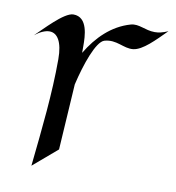

<svg xmlns="http://www.w3.org/2000/svg" viewBox="-65 -564 590 645"><g transform="rotate(10 229.5 -241.5)"><path d="M180 -272C197 -345 225 -425 252 -434C293 -446 320 -419 353 -423C385 -427 422 -466 459 -503C441 -495 427 -492 414 -492C380 -492 358 -511 330 -503C267 -485 220 -438 186 -381V-404C186 -437 185 -503 135 -503C103 -503 41 -434 16 -411C35 -426 52 -433 66 -433C93 -433 111 -405 111 -346C111 -229 98 -111 84 22L166 -48C174 -179 180 -271 180 -271Z"/></g></svg>

Font: Quintessential
Style: Regular
Weight: 400
Designer: Astigmatic (AOETI)
Foundry: Astigmatic (AOETI)
Version: Version 1.000